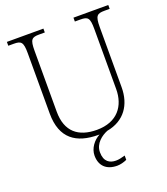

<svg xmlns="http://www.w3.org/2000/svg" viewBox="-166 -829 1021 1171"><g transform="rotate(-20 345.0 -244.0)"><path d="M348 10C350 10 353 10 355 10C315 31 282 74 282 121C282 187 322 226 392 226C412 226 435 220 455 211V183C429 190 415 194 395 194C356 194 320 175 320 113C320 55 370 20 407 5C523 -16 580 -102 580 -215V-605C580 -679 593 -689 642 -689H675V-714H449V-689H484C533 -689 545 -679 545 -606V-216C545 -108 485 -22 350 -22C231 -22 157 -80 157 -210V-605C157 -679 169 -689 218 -689H254V-714H17V-689H52C100 -689 113 -679 113 -606V-214C113 -51 206 10 348 10Z"/></g></svg>

Font: Noto Serif Ethiopic ExtraLight
Style: Regular
Weight: 200
Designer: Monotype Design Team
Foundry: Monotype Imaging Inc.
Version: Version 2.102